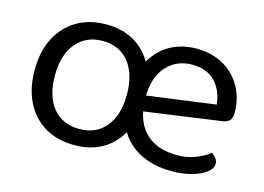

<svg xmlns="http://www.w3.org/2000/svg" viewBox="-73 -606 1032 750"><g transform="rotate(15 443.5 -231.0)"><path d="M493 -231Q493 -155 466 -100.5Q439 -46 390 -16.5Q341 13 274 13Q205 13 154.5 -17Q104 -47 76.5 -102Q49 -157 49 -231Q49 -306 77 -360.5Q105 -415 155.5 -445Q206 -475 274 -475Q340 -475 389 -446.5Q438 -418 465.5 -363.5Q493 -309 493 -231ZM277 -409Q210 -409 170.5 -361.5Q131 -314 131 -231Q131 -147 169.5 -100Q208 -53 277 -53Q345 -53 383.5 -100.5Q422 -148 422 -231Q422 -314 383.5 -361.5Q345 -409 277 -409ZM472 -180 468 -243 771 -284Q766 -339 732.5 -374.5Q699 -410 639 -410Q576 -410 535.5 -365.5Q495 -321 495 -238L496 -216Q502 -136 547.5 -94.5Q593 -53 672 -53Q714 -53 748 -67Q782 -81 802 -97Q813 -90 820 -80.5Q827 -71 827 -59Q827 -40 805.5 -23.5Q784 -7 748 3Q712 13 668 13Q559 13 493.5 -47Q428 -107 428 -234Q428 -311 455 -365Q482 -419 530 -447Q578 -475 640 -475Q700 -475 747 -449Q794 -423 820.5 -376.5Q847 -330 847 -270Q847 -248 836.5 -238.5Q826 -229 808 -227Z"/></g></svg>

Font: Baloo Tammudu 2
Style: Regular
Weight: 400
Designer: Maithili Shingre, Omkar Shende and Ek Type
Foundry: Ek Type
Version: Version 1.700